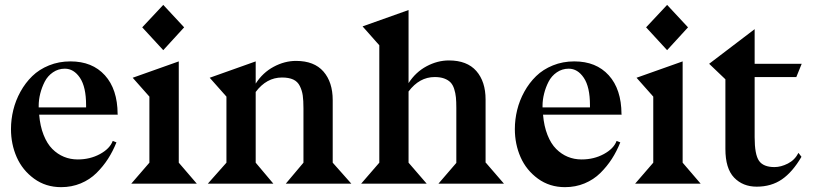

<svg xmlns="http://www.w3.org/2000/svg" viewBox="-20 -751 3330 785"><path d="M138.2 -312H332V-320.8Q332 -395.5 306.9 -432.9Q281.7 -470.2 245.1 -470.2Q218.3 -470.2 196.5 -455.3Q174.8 -440.4 162.8 -417Q150.9 -393.6 144.5 -368.2Q138.2 -342.8 138.2 -318.8ZM461.9 -283.2H460.9V-282.2H140.1Q144 -235.4 158.2 -199.5Q172.4 -163.6 193.8 -142.1Q215.3 -120.6 241.5 -109.9Q267.6 -99.1 297.9 -99.1Q348.1 -99.1 388.7 -121.1Q429.2 -143.1 440.9 -174.8L456.1 -168.9Q441.4 -132.3 421.6 -101.6Q401.9 -70.8 374.5 -43.7Q347.2 -16.6 310.1 -1.2Q272.9 14.2 230 14.2Q167 14.2 119.4 -20.5Q71.8 -55.2 48.3 -108.4Q24.9 -161.6 24.9 -223.1Q24.9 -262.7 34.4 -301.5Q43.9 -340.3 63.7 -376.2Q83.5 -412.1 111.8 -439.7Q140.1 -467.3 180.4 -483.6Q220.7 -500 268.1 -500Q357.4 -500 408.9 -443.1Q460.4 -386.2 460.9 -285.2Z M561.5 -639.2 647.5 -731 732.9 -639.2 647.5 -545.9ZM522.5 -433.1 710.9 -500V-85.9L784.7 0H516.6L590.8 -85.9V-356Z M1416.5 0H1148.4L1220.7 -85.9V-308.1Q1220.7 -340.3 1217.8 -360.8Q1214.8 -381.3 1205.8 -399.4Q1196.8 -417.5 1179 -425.8Q1161.1 -434.1 1132.8 -434.1Q1069.8 -434.1 1025.4 -375V-85.9L1097.7 0H829.6L905.8 -85.9V-356L837.4 -433.1L1025.4 -500V-409.2Q1054.2 -454.1 1098.9 -478Q1143.6 -502 1190.4 -502Q1264.6 -502 1302.5 -458.5Q1340.3 -415 1340.3 -341.8V-85.9Z M1650.4 -710V-411.1Q1679.2 -456.1 1723.9 -480Q1768.6 -503.9 1815.4 -503.9Q1889.6 -503.9 1927.5 -460.7Q1965.3 -417.5 1965.3 -344.2V-85.9H1966.3L2040.5 0H1772.5L1845.7 -85V-310.1Q1845.7 -335.4 1844 -353Q1842.3 -370.6 1836.9 -387.5Q1831.5 -404.3 1821.8 -414.3Q1812 -424.3 1795.9 -430.2Q1779.8 -436 1757.3 -436Q1694.8 -436 1650.4 -377V-85.9L1724.6 0H1456.5L1530.8 -85.9V-565.9L1462.4 -643.1Z M2198.2 -312H2392.1V-320.8Q2392.1 -395.5 2366.9 -432.9Q2341.8 -470.2 2305.2 -470.2Q2278.3 -470.2 2256.6 -455.3Q2234.9 -440.4 2222.9 -417Q2210.9 -393.6 2204.6 -368.2Q2198.2 -342.8 2198.2 -318.8ZM2522 -283.2H2521V-282.2H2200.2Q2204.1 -235.4 2218.3 -199.5Q2232.4 -163.6 2253.9 -142.1Q2275.4 -120.6 2301.5 -109.9Q2327.6 -99.1 2357.9 -99.1Q2408.2 -99.1 2448.7 -121.1Q2489.3 -143.1 2501 -174.8L2516.1 -168.9Q2501.5 -132.3 2481.7 -101.6Q2461.9 -70.8 2434.6 -43.7Q2407.2 -16.6 2370.1 -1.2Q2333 14.2 2290 14.2Q2227.1 14.2 2179.4 -20.5Q2131.8 -55.2 2108.4 -108.4Q2085 -161.6 2085 -223.1Q2085 -262.7 2094.5 -301.5Q2104 -340.3 2123.8 -376.2Q2143.6 -412.1 2171.9 -439.7Q2200.2 -467.3 2240.5 -483.6Q2280.8 -500 2328.1 -500Q2417.5 -500 2469 -443.1Q2520.5 -386.2 2521 -285.2Z M2621.6 -639.2 2707.5 -731 2793 -639.2 2707.5 -545.9ZM2582.5 -433.1 2771 -500V-85.9L2844.7 0H2576.7L2650.9 -85.9V-356Z M3065.4 -631.8V-490.2H3257.8L3235.8 -436H3065.4V-189.9Q3065.4 -119.1 3083.3 -93.5Q3101.1 -67.9 3146.5 -67.9Q3172.9 -67.9 3201.2 -82.3Q3229.5 -96.7 3244.6 -126L3256.8 -109.9Q3220.2 -47.4 3176.8 -17.6Q3133.3 12.2 3073.7 12.2Q3017.1 12.2 2981.4 -24.9Q2945.8 -62 2945.8 -142.1V-426.8L2879.4 -490.2Z"/></svg>

Font: Bluu Next
Style: Bold
Weight: 700
Designer: Jean-Baptiste Morizot, Igor Stepanchenko (Cyrillic)
Foundry: Igor Stepanchenko
Version: Version 1.005